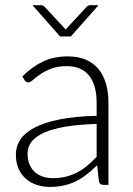

<svg xmlns="http://www.w3.org/2000/svg" viewBox="-20 -728 524 756"><path d="M42.5 0ZM388 0Q373 0 369.5 -14L362.5 -77.5Q342 -57.5 321.8 -41.5Q301.5 -25.5 279.5 -14.5Q257.5 -3.5 232 2.2Q206.5 8 176 8Q150.5 8 126.5 0.5Q102.5 -7 83.8 -22.5Q65 -38 53.8 -62.2Q42.5 -86.5 42.5 -120.5Q42.5 -152 60.5 -179Q78.5 -206 117 -226Q155.5 -246 215.8 -258Q276 -270 360.5 -272V-324Q360.5 -393 330.8 -430.2Q301 -467.5 242.5 -467.5Q206.5 -467.5 181.2 -457.5Q156 -447.5 138.5 -435.5Q121 -423.5 110 -413.5Q99 -403.5 91.5 -403.5Q86 -403.5 82.5 -406Q79 -408.5 76.5 -412.5L68 -427Q107 -466 150 -486Q193 -506 247.5 -506Q287.5 -506 317.5 -493.2Q347.5 -480.5 367.2 -456.8Q387 -433 397 -399.2Q407 -365.5 407 -324V0ZM188 -26.5Q217 -26.5 241.2 -32.8Q265.5 -39 286.2 -50.2Q307 -61.5 325 -77Q343 -92.5 360.5 -110.5V-240Q289.5 -238 238 -229.2Q186.5 -220.5 153.2 -205.5Q120 -190.5 104.2 -169.8Q88.5 -149 88.5 -122.5Q88.5 -97.5 96.8 -79.2Q105 -61 118.8 -49.2Q132.5 -37.5 150.5 -32Q168.5 -26.5 188 -26.5ZM259 -584.5H216.5L108 -707.5H141.5Q149.5 -707.5 155 -702L233 -618Q234 -616.5 235.8 -615Q237.5 -613.5 238.5 -611.5L244 -618L322 -702Q327.5 -707.5 335.5 -707.5H368Z"/></svg>

Font: Lato Light
Style: Regular
Weight: 300
Designer: Lukasz Dziedzic
Foundry: tyPoland Lukasz Dziedzic
Version: Version 2.007; 2014-02-27